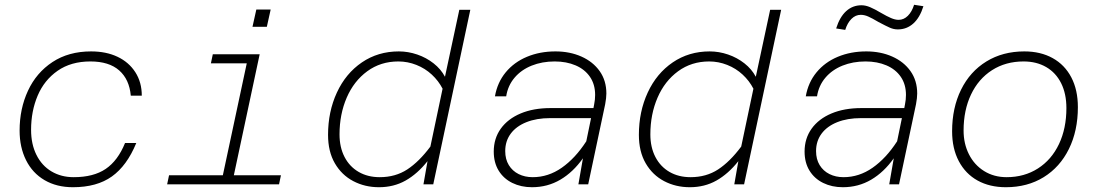

<svg xmlns="http://www.w3.org/2000/svg" viewBox="-20 -771 4590 803"><path d="M62 -225Q62 -316 97 -391.5Q132 -467 199.5 -511.5Q267 -556 361 -556Q424 -556 471.5 -533.5Q519 -511 546 -469Q573 -427 573 -371H527Q521 -439 478.5 -476.5Q436 -514 358 -514Q277 -514 221 -475Q165 -436 137.5 -371Q110 -306 110 -228Q110 -168 132.5 -123Q155 -78 195.5 -54Q236 -30 288 -30Q371 -30 422 -64.5Q473 -99 503 -173H550Q511 -78 448 -33Q385 12 285 12Q217 12 166.5 -17.5Q116 -47 89 -101Q62 -155 62 -225Z M687 -38H912L1012 -506H862L870 -544H1066L958 -38H1155L1147 0H679ZM1052 -731H1112L1096 -659H1036Z M1841 -450 1901 -730H1947L1792 0H1751L1768 -97Q1726 -44 1676.5 -16Q1627 12 1565 12Q1506 12 1457.5 -13.5Q1409 -39 1380.5 -88Q1352 -137 1352 -207Q1352 -304 1389 -384Q1426 -464 1493.5 -510Q1561 -556 1648 -556Q1687 -556 1725 -543Q1763 -530 1793.5 -506Q1824 -482 1841 -450ZM1568 -30Q1634 -30 1683.5 -62.5Q1733 -95 1780 -158L1831 -400Q1814 -433 1786 -459Q1758 -485 1721.5 -499.5Q1685 -514 1646 -514Q1572 -514 1516 -473Q1460 -432 1430 -362.5Q1400 -293 1400 -209Q1400 -155 1421 -114.5Q1442 -74 1480 -52Q1518 -30 1568 -30Z M2418 -109Q2377 -51 2323.5 -19.5Q2270 12 2205 12Q2159 12 2122.5 -6Q2086 -24 2065.5 -57.5Q2045 -91 2045 -137Q2045 -192 2074.5 -233Q2104 -274 2157.5 -296.5Q2211 -319 2283 -319H2462L2465 -335Q2469 -354 2469 -374Q2469 -418 2447.5 -449.5Q2426 -481 2387.5 -497.5Q2349 -514 2300 -514Q2247 -514 2203.5 -496.5Q2160 -479 2132 -446Q2104 -413 2097 -368H2050Q2060 -426 2095 -468.5Q2130 -511 2184 -533.5Q2238 -556 2303 -556Q2363 -556 2411.5 -534.5Q2460 -513 2488 -473.5Q2516 -434 2516 -380Q2516 -362 2511 -335L2440 0H2399ZM2208 -30Q2273 -30 2329.5 -69.5Q2386 -109 2432 -180L2452 -277H2281Q2224 -277 2181.5 -260Q2139 -243 2116 -212Q2093 -181 2093 -139Q2093 -105 2108 -80.5Q2123 -56 2149 -43Q2175 -30 2208 -30Z M3141 -450 3201 -730H3247L3092 0H3051L3068 -97Q3026 -44 2976.5 -16Q2927 12 2865 12Q2806 12 2757.5 -13.5Q2709 -39 2680.5 -88Q2652 -137 2652 -207Q2652 -304 2689 -384Q2726 -464 2793.5 -510Q2861 -556 2948 -556Q2987 -556 3025 -543Q3063 -530 3093.5 -506Q3124 -482 3141 -450ZM2868 -30Q2934 -30 2983.5 -62.5Q3033 -95 3080 -158L3131 -400Q3114 -433 3086 -459Q3058 -485 3021.5 -499.5Q2985 -514 2946 -514Q2872 -514 2816 -473Q2760 -432 2730 -362.5Q2700 -293 2700 -209Q2700 -155 2721 -114.5Q2742 -74 2780 -52Q2818 -30 2868 -30Z M3718 -109Q3677 -51 3623.5 -19.5Q3570 12 3505 12Q3459 12 3422.5 -6Q3386 -24 3365.5 -57.5Q3345 -91 3345 -137Q3345 -192 3374.5 -233Q3404 -274 3457.5 -296.5Q3511 -319 3583 -319H3762L3765 -335Q3769 -354 3769 -374Q3769 -418 3747.5 -449.5Q3726 -481 3687.5 -497.5Q3649 -514 3600 -514Q3547 -514 3503.5 -496.5Q3460 -479 3432 -446Q3404 -413 3397 -368H3350Q3360 -426 3395 -468.5Q3430 -511 3484 -533.5Q3538 -556 3603 -556Q3663 -556 3711.5 -534.5Q3760 -513 3788 -473.5Q3816 -434 3816 -380Q3816 -362 3811 -335L3740 0H3699ZM3508 -30Q3573 -30 3629.5 -69.5Q3686 -109 3732 -180L3752 -277H3581Q3524 -277 3481.5 -260Q3439 -243 3416 -212Q3393 -181 3393 -139Q3393 -105 3408 -80.5Q3423 -56 3449 -43Q3475 -30 3508 -30ZM3583 -749Q3600 -749 3619 -741Q3638 -733 3665 -717Q3689 -703 3706.5 -695.5Q3724 -688 3738 -688Q3760 -688 3777 -705Q3794 -722 3803 -751L3842 -745Q3827 -697 3799.5 -672.5Q3772 -648 3735 -648Q3718 -648 3702 -655Q3686 -662 3654 -679Q3627 -695 3611 -702Q3595 -709 3580 -709Q3558 -709 3541 -692Q3524 -675 3515 -646L3477 -652Q3492 -700 3519 -724.5Q3546 -749 3583 -749Z M3962 -222Q3962 -320 3999.5 -396Q4037 -472 4105.5 -514Q4174 -556 4264 -556Q4332 -556 4382.5 -528Q4433 -500 4460.5 -447.5Q4488 -395 4488 -323Q4488 -224 4450.5 -148Q4413 -72 4345 -30Q4277 12 4187 12Q4119 12 4068.5 -16Q4018 -44 3990 -97Q3962 -150 3962 -222ZM4190 -30Q4264 -30 4321 -66.5Q4378 -103 4409 -168.5Q4440 -234 4440 -319Q4440 -379 4418 -423Q4396 -467 4355.5 -490.5Q4315 -514 4261 -514Q4186 -514 4129 -477.5Q4072 -441 4041 -375.5Q4010 -310 4010 -225Q4010 -170 4032.5 -125.5Q4055 -81 4096 -55.5Q4137 -30 4190 -30Z"/></svg>

Font: Azeret Mono Thin
Style: Italic
Weight: 100
Italic angle: -12°
Designer: Martin Vácha
Foundry: Displaay
Version: Version 1.000; Glyphs 3.0.3, build 3074